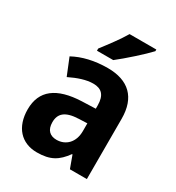

<svg xmlns="http://www.w3.org/2000/svg" viewBox="-185 -879 918 1001"><g transform="rotate(30 274.5 -378.0)"><path d="M461 -756V-766H300C274 -721 229 -662 196 -619V-606H294C343 -644 427 -719 461 -756ZM291 -556C211 -556 142 -539 87 -509L128 -408C177 -432 224 -448 266 -448C315 -448 342 -423 342 -360V-341L259 -338C112 -332 36 -275 36 -161C36 -55 95 10 189 10C270 10 311 -16 353 -74H356L383 0H485V-363C485 -491 416 -556 291 -556ZM292 -251 342 -253V-206C342 -138 300 -98 245 -98C206 -98 181 -120 181 -167C181 -219 211 -248 292 -251Z"/></g></svg>

Font: Noto Sans Devanagari SemiCondensed
Style: Bold
Weight: 700
Width: 4
Designer: Jelle Bosma - Monotype Design Team
Foundry: Monotype Imaging Inc.
Version: Version 2.004